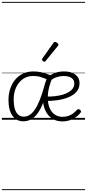

<svg xmlns="http://www.w3.org/2000/svg" viewBox="-20 -1287 934 2064"><path d="M71 -214Q71 -263 82.5 -308Q94 -353 116 -391.5Q138 -430 170.5 -458.5Q203 -487 245 -503Q287 -519 338 -519Q381 -519 415.5 -512Q450 -505 482.5 -493Q515 -481 550 -466Q524 -410 509 -353Q494 -296 494 -238Q494 -167 515.5 -121Q537 -75 573 -53Q609 -31 651 -31Q689 -31 718 -42Q747 -53 769 -70Q791 -87 807 -106Q815 -114 823 -113.5Q831 -113 839 -107Q847 -101 850 -93Q853 -85 847 -77Q830 -53 800.5 -31Q771 -9 733 4.5Q695 18 650 18Q585 18 538 -14Q491 -46 466 -102Q441 -158 441 -229Q441 -280 448.5 -322Q456 -364 467.5 -399Q479 -434 491 -461L509 -424Q463 -444 424.5 -457Q386 -470 334 -470Q288 -470 250 -451Q212 -432 184.5 -398Q157 -364 142 -318Q127 -272 127 -218Q127 -161 138.5 -119.5Q150 -78 174.5 -55.5Q199 -33 235 -33Q268 -33 297.5 -51Q327 -69 354.5 -109Q382 -149 408.5 -215Q435 -281 461 -378L502 -368Q475 -262 446.5 -188.5Q418 -115 385 -69.5Q352 -24 314 -3.5Q276 17 230 17Q158 17 114.5 -42.5Q71 -102 71 -214ZM835 -393Q835 -353 817.5 -322.5Q800 -292 768 -269.5Q736 -247 692 -232Q648 -217 594 -209.5Q540 -202 479 -202V-249Q527 -248 571 -253Q615 -258 653 -269Q691 -280 719 -297Q747 -314 763 -337Q779 -360 779 -390Q779 -430 747 -450Q715 -470 666 -470Q628 -470 591 -458Q554 -446 522 -422L500 -468Q540 -492 578.5 -505.5Q617 -519 671 -519Q745 -519 790 -485.5Q835 -452 835 -393ZM458 -623Q451 -623 441 -631Q431 -639 431 -647Q431 -649 432.5 -651.5Q434 -654 436 -659L555 -827Q559 -833 562.5 -835Q566 -837 572 -837Q578 -837 586.5 -832Q595 -827 601.5 -820.5Q608 -814 608 -807Q608 -803 606.5 -800Q605 -797 602 -793L471 -632Q465 -623 458 -623ZM0 747H894V757H0ZM0 -20H894V0H0ZM0 -505H894V-500H0ZM0 -1267H894V-1257H0Z"/></svg>

Font: Playwrite VN Guides
Style: Regular
Weight: 400
Designer: Veronika Burian, José Scaglione
Foundry: TypeTogether
Version: Version 1.003